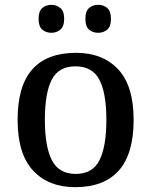

<svg xmlns="http://www.w3.org/2000/svg" viewBox="-20 -766 627 796"><path d="M292 10Q181 10 117 -59Q53 -128 53 -269Q53 -410 114 -478.5Q175 -547 295 -547Q406 -547 470 -478.5Q534 -410 534 -269Q534 -128 472.5 -59Q411 10 292 10ZM294 -45Q364 -45 392.5 -102Q421 -159 421 -269Q421 -380 392 -435.5Q363 -491 293 -491Q223 -491 194.5 -435.5Q166 -380 166 -269Q166 -159 195 -102Q224 -45 294 -45ZM387 -630Q365 -630 349.5 -643Q334 -656 334 -688Q334 -720 349.5 -733Q365 -746 387 -746Q409 -746 424.5 -733Q440 -720 440 -688Q440 -656 424.5 -643Q409 -630 387 -630ZM193 -630Q171 -630 155.5 -643Q140 -656 140 -688Q140 -720 155.5 -733Q171 -746 193 -746Q214 -746 230 -733Q246 -720 246 -688Q246 -656 230 -643Q214 -630 193 -630Z"/></svg>

Font: Noto Serif NP Hmong Medium
Style: Regular
Weight: 500
Designer: Dalton Maag Ltd
Foundry: Dalton Maag Ltd
Version: Version 1.001; ttfautohint (v1.8.4.7-5d5b)